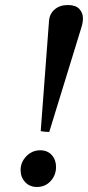

<svg xmlns="http://www.w3.org/2000/svg" viewBox="-20 -731 350 764"><path d="M142 -209 175 -647Q177 -676 197.5 -693.5Q218 -711 250 -711Q281 -711 295.5 -695.5Q310 -680 310 -658Q310 -642 304.5 -624Q299 -606 295 -593L176 -206Q160 -206 142 -209ZM127 13Q98 13 80 -6.5Q62 -26 62 -54Q62 -86 85 -109.5Q108 -133 140 -133Q169 -133 186 -114Q203 -95 203 -67Q203 -34 181.5 -10.5Q160 13 127 13Z"/></svg>

Font: Tiro Kannada
Style: Italic
Weight: 400
Italic angle: -11°
Designer: Kannada: John Hudson & Fiona Ross, assisted by Kaja Sojewska. Latin: John Hudson with Paul Hanslow, assisted by Kaja Soj
Foundry: Tiro Typeworks Ltd.
Version: Version 1.52